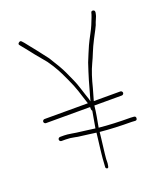

<svg xmlns="http://www.w3.org/2000/svg" viewBox="-132 -744 760 886"><g transform="rotate(-20 248.5 -301.5)"><path d="M421.7 -111 436.7 -110C443.4 -109.3 447.1 -112.3 447.7 -119C448.4 -125.7 445.4 -129.3 438.7 -130L422.7 -131C367.4 -131 314 -133.3 268.5 -138C269.8 -144.1 273 -161.4 277.9 -189.9C280.7 -205.8 283.1 -222.9 285 -241H419.7C422.4 -241 424.7 -242 426.7 -244C428.7 -246 429.7 -248.3 429.7 -251C429.7 -253.7 428.7 -256 426.7 -258C424.7 -260 422.4 -261 419.7 -261H289.5C291.5 -269.7 294 -278.5 297 -287.5C300 -296.5 303 -307 306 -319C316 -359.1 327.2 -396 343.2 -429.5C348.9 -441.2 355.3 -455.8 362.3 -473.5C369.4 -491.1 377.7 -509.1 387.2 -527.5C391.6 -535.8 395.6 -543.5 399.2 -550.5C402.9 -557.5 405.9 -563.2 408.2 -567.5C410.6 -571.8 413.7 -578.3 417.7 -587C420.4 -595.7 423.9 -604.7 428.2 -614C432.6 -623.3 435.1 -630.7 435.7 -636C438.9 -647.2 436.9 -653.6 429.7 -655C423.1 -656.3 419.2 -653.7 418 -647.1C416.9 -640.5 410.5 -623.2 398.7 -595C394.2 -584.2 388.5 -572.5 381.7 -560C371.4 -541.1 363.1 -524.7 356.7 -511L341.7 -476C336.4 -462 330.9 -449.2 325.9 -437.5C321.6 -425.8 317.3 -412.5 312.8 -397.5C308.3 -382.5 304.4 -369.8 301.1 -359.5C297.9 -349.2 294.8 -338.2 291.8 -326.5C288.8 -314.8 285.8 -304.2 282.8 -294.5C279.8 -284.8 277 -275 274.5 -265C274.5 -269 270.8 -281.5 263.3 -302.5C260.8 -309.5 257 -321.2 252 -337.5C247 -353.8 241.6 -368.3 235.9 -381C230.1 -393.7 222.9 -409.6 214.2 -428.9C205.5 -448.1 188.6 -477.5 163.5 -517L123.5 -569C116.8 -577 109.5 -586.2 101.5 -596.5C93.5 -606.8 86.5 -615.7 80.5 -623L71.5 -633C67.5 -637.7 62.8 -637.8 57.5 -633.5C52.2 -629.2 51.8 -624.7 56.5 -620L85.5 -584C93.5 -574 100.8 -564.7 107.5 -556L150.5 -504C164.7 -484.4 175.6 -466.2 184.9 -449.5C190.6 -439.2 199.6 -420.8 211.8 -394.4C224 -368 232.9 -346.1 238.5 -328.5C243.5 -312.8 247.1 -301.5 249.4 -294.5L260.3 -261H47.5C44.8 -261 42.5 -260 40.5 -258C38.5 -256 37.5 -253.7 37.5 -251C37.5 -248.3 38.5 -246 40.5 -244C42.5 -242 44.8 -241 47.5 -241H264V-231.5C264 -227.2 265.3 -224 267.8 -222L253.5 -140C241 -141.3 228.5 -143 216 -145C203.5 -147 191.9 -148.5 181.1 -149.5C170.4 -150.5 159 -152.3 143.5 -155C127.5 -157.7 115.2 -159 106.5 -159H86.5C83.8 -159 81.5 -158 79.5 -156C77.5 -154 76.5 -151.7 76.5 -149C76.5 -146.3 77.5 -144 79.5 -142C81.5 -140 83.8 -139 86.5 -139H106.5C121.2 -139 136 -137.3 151 -134C159.4 -132 168.2 -130.5 179.3 -129.5C190.3 -128.5 201.9 -127 214.1 -125C226.4 -123 238.8 -121.3 251.3 -120C250.3 -109.3 249.1 -99.5 247.9 -90.5C246.6 -81.5 245.5 -72.3 244.5 -63C243.5 -53.7 242.5 -45.3 241.5 -38C240.5 -30.7 239.8 -24 239.3 -18C238.8 -12 238.1 -5.7 237.4 1C236.6 7.7 236.3 13 236.4 17C236.5 21 236 28.7 234.8 40C233.8 46 235.6 49.8 240.4 51.5C245.1 53.2 248 50.7 249 44C251 34.6 251.9 26.7 251.6 20.5C251.4 14.8 251.6 8.8 252.4 2.5C253.1 -3.8 253.8 -9.8 254.2 -15.5C254.8 -21.2 255.5 -27.7 256.5 -35C257.5 -42.3 258.5 -50.7 259.5 -60C260.5 -69.3 261.6 -78.7 262.9 -88C264.1 -97.3 265.2 -107.3 266.2 -118C313.5 -113.3 367.4 -111 421.7 -111Z"/></g></svg>

Font: Proton
Style: RgCnd
Weight: 500
Version: Version 1.017